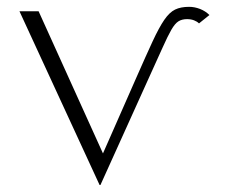

<svg xmlns="http://www.w3.org/2000/svg" viewBox="-20 -528 670 562"><path d="M271.5 13.5 37 -495H93L289.5 -61H273.5L378.5 -299.5Q407.5 -365.5 426.5 -406.5Q445.5 -447.5 460.8 -469.8Q476 -492 492.5 -500Q509 -508 533.5 -508Q549.5 -508 565.5 -501.8Q581.5 -495.5 593 -484L562.5 -459.5Q557 -465 548 -468.5Q539 -472 527.5 -472Q512.5 -472 502.2 -465.5Q492 -459 481.5 -440.8Q471 -422.5 455.8 -388.5Q440.5 -354.5 415.5 -299.5L274 13.5Z"/></svg>

Font: Russolo 10pt ExtraLight
Style: Regular
Weight: 200
Designer: Micah Stupak-Hahn
Version: Version 1.000